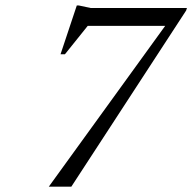

<svg xmlns="http://www.w3.org/2000/svg" viewBox="-20 -700 721 720"><path d="M282 -603 315 -610.5 223.5 -496.5H207L268 -679.5H275.5L320 -670H681L678 -660.5L247.5 0H163L604.5 -610L612.5 -603Z"/></svg>

Font: Newsreader 18pt
Style: Italic
Weight: 400
Italic angle: -17°
Version: Version 1.003